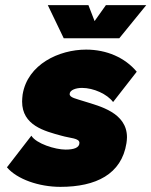

<svg xmlns="http://www.w3.org/2000/svg" viewBox="-20 -720 589 747"><path d="M166 -700 228 -571H444L549 -700H392L348 -638L324 -700ZM215 7C353 7 453 -42 472 -163C473 -171 474 -178 474 -186C474 -282 367 -307 310 -325C276 -336 251 -340 251 -354C251 -370 276 -378 299 -378C344 -378 397 -354 420 -323L512 -441C466 -496 395 -527 315 -527C210 -527 87 -470 68 -352C67 -342 66 -334 66 -325C66 -232 153 -210 219 -192C253 -182 289 -183 289 -164C289 -145 267 -138 235 -138C195 -138 121 -161 102 -192L7 -69C46 -23 131 7 215 7Z"/></svg>

Font: Arthouse Owned Black
Style: Italic
Weight: 900
Italic angle: -10°
Designer: Jeremy Tribby
Foundry: Tribby Type
Version: Version 1.000;PS 001.000;hotconv 1.0.88;makeotf.lib2.5.64775